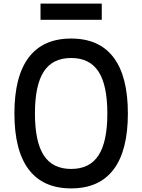

<svg xmlns="http://www.w3.org/2000/svg" viewBox="-20 -1030 790 1066"><path d="M60 -400Q60 -606 139.5 -711Q219 -816 375 -816Q531 -816 610.5 -711Q690 -606 690 -400Q690 -194 610.5 -89Q531 16 375 16Q219 16 139.5 -89Q60 -194 60 -400ZM576 -400Q576 -557 527 -632.5Q478 -708 375 -708Q272 -708 223 -632.5Q174 -557 174 -400Q174 -243 223 -167.5Q272 -92 375 -92Q478 -92 527 -167.5Q576 -243 576 -400ZM205 -1010H545V-920H205Z"/></svg>

Font: Martian Mono Custom sWd Rg
Style: Regular
Weight: 400
Width: 6
Monospace: yes
Designer: Alex Havermale
Foundry: Evil Martians
Version: Version 1.000